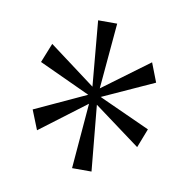

<svg xmlns="http://www.w3.org/2000/svg" viewBox="-53 -813 483 486"><g transform="rotate(10 188.0 -570.0)"><path d="M162 -380H212L196 -549L315 -461L334 -510L202 -570L334 -630L315 -679L196 -591L211 -760H162L177 -592L58 -681L38 -631L170 -570L38 -509L58 -459L176 -548Z"/></g></svg>

Font: Noto Serif Thai Condensed ExtraLight
Style: Regular
Weight: 200
Width: 3
Designer: Monotype Design Team
Foundry: Monotype Imaging Inc.
Version: Version 2.002